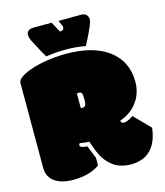

<svg xmlns="http://www.w3.org/2000/svg" viewBox="-121 -912 868 1012"><g transform="rotate(-15 312.5 -406.0)"><path d="M288.6 -347.2Q290 -345.7 296.9 -345.7Q311.5 -345.7 315.2 -355.2Q318.8 -364.7 318.8 -377V-394.5Q318.8 -412.1 314.9 -419.7Q311 -427.2 301.3 -427.2Q291.5 -427.2 288.1 -425.3Q288.6 -423.8 288.6 -417ZM625 -149.4Q616.2 -72.8 577.1 -32Q538.1 8.8 468.3 8.8Q406.2 8.8 365.2 -24.9Q324.2 -58.6 303.7 -115.7L286.1 -163.6Q275.9 -164.1 262.9 -165.3Q250 -166.5 234.4 -168.9Q230.5 -165 230.5 -158.2Q230.5 -145 270 -142.6L297.9 -72.3V-30.8Q241.7 8.8 153.8 8.8Q122.6 8.8 96.9 2.2Q71.3 -4.4 53.2 -17.1Q35.2 -29.8 25.4 -48.6Q15.6 -67.4 15.6 -92.3V-556.2Q15.6 -577.6 55.2 -598.1Q79.6 -610.4 108.6 -618.9Q137.7 -627.4 168.2 -632.8Q198.7 -638.2 229.2 -640.6Q259.8 -643.1 286.6 -643.1Q433.1 -643.1 515.6 -583Q602.5 -520 602.5 -405.8Q602.5 -374.5 593.3 -346.7Q584 -318.8 567.1 -295.9Q550.3 -272.9 526.4 -255.9Q502.4 -238.8 472.7 -229Q472.7 -213.4 489.7 -213.4Q498.5 -213.4 511.5 -218.8Q524.4 -224.1 540.5 -235.8ZM415.5 -687Q415.5 -686.5 398.9 -655.3Q348.6 -665 292 -665Q262.7 -665 235.8 -662.8Q209 -660.6 183.6 -656.7Q166 -685.1 153.3 -710.4Q140.6 -735.8 129.9 -754.4Q114.7 -783.7 121.6 -802.2Q128.4 -820.8 160.6 -820.8H256.8L287.1 -764.6Q309.1 -764.6 309.1 -782.2Q309.1 -790 293.9 -820.8H329.1Q341.8 -820.8 350.8 -820.8Q359.9 -820.8 366.2 -821.3H418.9Q434.6 -821.3 445.1 -811.8Q455.6 -802.2 455.6 -784.7Q455.6 -766.6 415.5 -687Z"/></g></svg>

Font: Modak sl
Style: Regular
Weight: 400
Designer: Sarang Kulkarni, Maithili Shingre, Noopur Datye
Foundry: Ek Type
Version: Version 1.036;PS Version 1.000;hotconv 1.0.79;makeotf.lib2.5